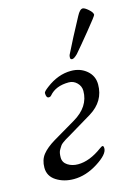

<svg xmlns="http://www.w3.org/2000/svg" viewBox="-104 -712 571 784"><g transform="rotate(-15 181.5 -320.0)"><path d="M253 -478Q238 -463 230 -463Q222 -463 222 -471Q222 -479 224 -483Q253 -542 299 -627Q312 -652 324 -652Q332 -652 347.5 -638.5Q363 -625 363 -615Q363 -611 318.5 -556.5Q274 -502 253 -478ZM86 -358Q86 -364 106 -379Q157 -418 212 -418Q251 -418 278 -395Q305 -372 305 -336Q305 -265 240 -225L150 -171Q147 -169 135 -162Q123 -155 119.5 -153Q116 -151 107 -144.5Q98 -138 95.5 -133.5Q93 -129 88 -121.5Q83 -114 81.5 -105.5Q80 -97 80 -87Q80 -66 98.5 -54Q117 -42 142 -42Q191 -42 245 -82Q254 -89 258 -88Q262 -87 262 -77Q262 -52 211.5 -20Q161 12 110 12Q68 12 36.5 -8Q5 -28 5 -64Q5 -97 22.5 -119Q40 -141 75 -162L170 -218Q240 -259 240 -326Q240 -346 225.5 -360.5Q211 -375 191 -375Q136 -375 108 -342Q104 -337 97 -337Q86 -337 86 -358Z"/></g></svg>

Font: EB Garamond 12
Style: Italic
Weight: 400
Italic angle: -17°
Version: Version 0.016; ttfautohint (v1.8.4)